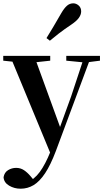

<svg xmlns="http://www.w3.org/2000/svg" viewBox="-27 -875 630 1166"><path d="M98.5 271Q59.5 271 28.2 252.3Q-3.2 233.6 -5.4 201.1Q-0.2 171.7 22.3 158.1Q44.8 144.5 71.1 144.5Q97.6 144.5 118.5 158.4Q139.4 172.4 157.6 194L187.7 229.9L152.6 252.4L133.4 235.4Q181.2 214.9 214.7 169.1Q248.3 123.3 279 46.7L309.1 -25.6L318 -49.7L405.1 -289.9L486.4 -535.7H527.3L312 42.9Q280.1 127.2 246.7 177.4Q213.2 227.6 177 249.3Q140.7 271 98.5 271ZM285.7 72.2 34.1 -535.7H180.5L340.1 -97.3L346.1 -86.2ZM-7.3 -506.5V-535.7H278V-506.5L179.7 -495.8H93.6ZM375.5 -506.5V-535.7H580.1V-506.5L498.4 -496.1H480.8ZM255.3 -643.7Q274.7 -675.4 295.4 -709.7Q316 -743.9 344.9 -794.7Q363.2 -826.1 380 -840.5Q396.7 -854.8 418.1 -854.8Q435.7 -854.8 450.8 -841.6Q465.9 -828.4 465.9 -805.7Q465.9 -786.2 451.8 -766.5Q437.7 -746.8 406 -725.6Q361 -695.3 331.3 -672.4Q301.6 -649.6 275.9 -627.8Z"/></svg>

Font: Noto Serif SC
Style: Regular
Weight: 200
Designer: Ryoko NISHIZUKA 西塚涼子 (kana & ideographs); Frank Grießhammer (Latin, Greek & Cyrillic); Wenlong ZHANG 张文龙 (bopomofo); San
Foundry: Adobe
Version: Version 2.001;hotconv 1.1.0;makeotfexe 2.6.0